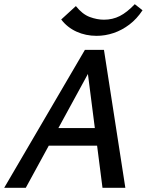

<svg xmlns="http://www.w3.org/2000/svg" viewBox="-32 -896 700 916"><path d="M457 0 380 -601H419L91 0H-12L373 -658H464L566 0ZM142 -201 189 -285H461L485 -201ZM429 -725Q377 -725 333 -745Q289 -765 260 -803L330 -867Q361 -828 396 -815Q431 -802 464 -802Q505 -802 539.5 -819.5Q574 -837 611 -876L648 -847Q621 -806 585.5 -779Q550 -752 510 -738.5Q470 -725 429 -725Z"/></svg>

Font: Ysabeau Infant SemiBold
Style: Italic
Weight: 600
Italic angle: -12°
Designer: Christian Thalmann (Catharsis Fonts)
Version: Version 2.002; featfreeze: ss01,ss02,lnum